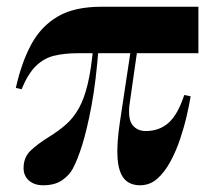

<svg xmlns="http://www.w3.org/2000/svg" viewBox="-20 -536 641 570"><path d="M569 -516Q569 -516 569 -502Q569 -488 569 -467.5Q569 -447 569 -426.5Q569 -406 569 -392Q569 -378 569 -378H211Q171 -378 140.5 -370.5Q110 -363 86.5 -340Q63 -317 44 -271L27 -275Q44 -351 73 -404.5Q102 -458 151.5 -487Q201 -516 281 -516ZM273 -398Q265 -293 251.5 -221.5Q238 -150 224 -105.5Q210 -61 196 -35Q186 -16 164.5 -1Q143 14 108 14Q82 14 66 0Q50 -14 50 -37Q50 -69 71 -89Q92 -109 126 -130Q155 -148 176.5 -167Q198 -186 214 -214.5Q230 -243 240.5 -287Q251 -331 257 -398ZM395 -439 364 -222Q360 -181 374 -164Q388 -147 413 -147Q453 -147 480.5 -171.5Q508 -196 527 -254L546 -250Q542 -226 534.5 -193Q527 -160 515 -124Q503 -88 486 -56.5Q469 -25 447 -5.5Q425 14 396 14Q365 14 348.5 -5.5Q332 -25 329 -66.5Q326 -108 336 -174L376 -439Z"/></svg>

Font: Playfair Display
Style: Bold
Weight: 700
Designer: Claus Eggers Sørensen
Foundry: Claus Eggers Sørensen
Version: Version 1.203